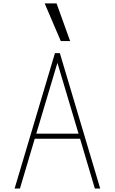

<svg xmlns="http://www.w3.org/2000/svg" viewBox="-20 -1084 660 1104"><path d="M383.3 -847.7H329.6L236.8 -1064.5H305.2ZM295.9 -778.3H324.2L556.2 0H525.4L440.4 -286.1H179.7L94.7 0H64ZM310.1 -722.7 188.5 -315.4H431.6Z"/></svg>

Font: Cherry
Style: Light
Weight: 300
Designer: Amin Abedi
Version: Version 1.00 ; ttfautohint (v1.6)